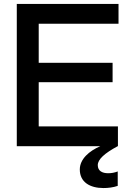

<svg xmlns="http://www.w3.org/2000/svg" viewBox="-20 -740 648 972"><path d="M65 0H488C432 24 384 65 384 118C384 182 435 212 504 212C527 212 553 209 576 201V128C560 134 544 137 528 137C497 137 475 125 475 96C475 67 509 36 576 0H577V-100H176V-324H550V-422H176V-620H580V-720H65Z"/></svg>

Font: Aspekta 500
Style: Regular
Weight: 500
Designer: Ivo Dolenc
Version: Version 2.100